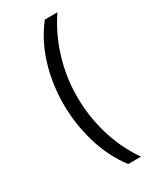

<svg xmlns="http://www.w3.org/2000/svg" viewBox="-231 -862 881 1067"><g transform="rotate(-30 209.5 -328.5)"><path d="M256 135Q183 39 147 -83Q111 -205 111 -332Q111 -461 147 -579.5Q183 -698 256 -792H337Q270 -694 233.5 -575Q197 -456 197 -331Q197 -204 232.5 -85Q268 34 338 135Z"/></g></svg>

Font: ukorean85
Style: Book
Weight: 400
Designer: Jelle Bosma - Monotype Design Team
Foundry: Monotype Imaging Inc.
Version: Version 2.003